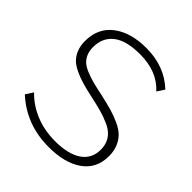

<svg xmlns="http://www.w3.org/2000/svg" viewBox="-195 -852 994 994"><g transform="rotate(45 302.5 -354.5)"><path d="M505.9 -591.8Q436 -668.9 311 -668.9Q210 -668.9 160.9 -630.6Q111.8 -592.3 111.8 -522.9Q111.8 -495.6 120.1 -475.6Q128.4 -455.6 142.8 -441.4Q157.2 -427.2 184.6 -415.5Q211.9 -403.8 241.9 -395.8Q272 -387.7 319.8 -377.9Q370.6 -366.7 405 -356.7Q439.5 -346.7 473.1 -331.1Q506.8 -315.4 526.4 -295.9Q545.9 -276.4 557.9 -247.8Q569.8 -219.2 569.8 -182.1Q569.8 -90.8 501.2 -42.5Q432.6 5.9 315.9 5.9Q150.4 5.9 35.2 -100.1L62 -141.1Q107.4 -93.3 173.1 -66.2Q238.8 -39.1 317.9 -39.1Q411.6 -39.1 463.9 -74Q516.1 -108.9 516.1 -175.8Q516.1 -203.6 506.8 -225.3Q497.6 -247.1 481.2 -262.9Q464.8 -278.8 436 -291.7Q407.2 -304.7 374.3 -314.2Q341.3 -323.7 293 -334Q243.7 -344.7 210.4 -354.2Q177.2 -363.8 146.5 -378.4Q115.7 -393.1 98.1 -411.1Q80.6 -429.2 70.3 -455.6Q60.1 -481.9 60.1 -516.1Q60.1 -610.4 128.4 -662.6Q196.8 -714.8 311 -714.8Q444.8 -714.8 532.2 -631.8Z"/></g></svg>

Font: Rawline Light
Style: Regular
Weight: 300
Designer: Matt McInerney, Pablo Impallari, Rodrigo Fuenzalida
Foundry: Matt McInerney, Pablo Impallari, Rodrigo Fuenzalida
Version: Version 4.020;PS 004.020;hotconv 1.0.88;makeotf.lib2.5.64775